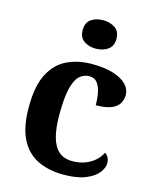

<svg xmlns="http://www.w3.org/2000/svg" viewBox="-116 -849 760 939"><g transform="rotate(15 263.5 -380.0)"><path d="M295 10Q222 10 166 -16.5Q110 -43 78.5 -103.5Q47 -164 47 -266Q47 -374 79.5 -435.5Q112 -497 167.5 -523Q223 -549 292 -549Q357 -549 401 -535Q445 -521 467.5 -497.5Q490 -474 490 -444Q490 -423 479.5 -403.5Q469 -384 441 -371.5Q413 -359 361 -359Q361 -394 355 -423Q349 -452 335 -470Q321 -488 296 -488Q267 -488 245.5 -468.5Q224 -449 212.5 -401Q201 -353 201 -267Q201 -200 213.5 -155Q226 -110 252 -87.5Q278 -65 320 -65Q355 -65 383.5 -75.5Q412 -86 433 -104.5Q454 -123 465 -146Q477 -139 483 -126.5Q489 -114 489 -100Q489 -75 468.5 -49.5Q448 -24 405.5 -7Q363 10 295 10ZM289 -626Q253 -626 228.5 -643.5Q204 -661 204 -698Q204 -736 229 -753Q254 -770 290 -770Q324 -770 349.5 -753Q375 -736 375 -698Q375 -661 349.5 -643.5Q324 -626 289 -626Z"/></g></svg>

Font: Noto Serif Armenian
Style: Bold
Weight: 700
Version: Version 2.007